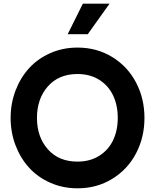

<svg xmlns="http://www.w3.org/2000/svg" viewBox="-20 -1020 847 1050"><path d="M350.1 -833 433.1 -1000H579.1L460 -833ZM403.8 9.8Q323.7 9.8 255.1 -20.5Q186.5 -50.8 139.2 -102.8Q91.8 -154.8 64.9 -225.3Q38.1 -295.9 38.1 -375Q38.1 -454.1 64.9 -524.7Q91.8 -595.2 139.2 -647.2Q186.5 -699.2 255.1 -729.5Q323.7 -759.8 403.8 -759.8Q509.8 -759.8 594 -708Q678.2 -656.2 724.1 -568.6Q770 -481 770 -375Q770 -269 724.1 -181.4Q678.2 -93.8 594 -42Q509.8 9.8 403.8 9.8ZM403.8 -136.2Q472.2 -136.2 522.7 -168Q573.2 -199.7 598.6 -253.4Q624 -307.1 624 -375Q624 -443.8 598.6 -497.8Q573.2 -551.8 522.7 -583.5Q472.2 -615.2 403.8 -615.2Q301.3 -615.2 241.7 -547.6Q182.1 -480 182.1 -375Q182.1 -271 241.7 -203.6Q301.3 -136.2 403.8 -136.2Z"/></svg>

Font: Orkney
Style: Bold
Weight: 700
Designer: Samuel Oakes and Alfredo Marco Pradil
Foundry: Alfredo Marco Pradil
Version: 1.0